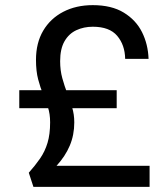

<svg xmlns="http://www.w3.org/2000/svg" viewBox="-20 -727 650 747"><path d="M341 -707Q414 -707 461.5 -678Q509 -649 532.5 -602Q556 -555 558 -498H467Q466 -552 436 -587.5Q406 -623 341 -623Q306 -623 277 -609.5Q248 -596 231 -566.5Q214 -537 214 -489Q214 -453 222.5 -422.5Q231 -392 241.5 -364.5Q252 -337 260.5 -309.5Q269 -282 269 -251Q269 -202 251.5 -160.5Q234 -119 200 -82H562V0H110L92 -55Q117 -83 136 -110.5Q155 -138 165 -171.5Q175 -205 175 -251Q175 -284 166.5 -309.5Q158 -335 147.5 -360.5Q137 -386 128.5 -418Q120 -450 120 -494Q120 -560 148 -607.5Q176 -655 226 -681Q276 -707 341 -707ZM434 -376V-306H55V-376Z"/></svg>

Font: Albert Sans Medium
Style: Regular
Weight: 500
Designer: Andreas Rasmussen
Foundry: a.Foundry
Version: Version 1.025